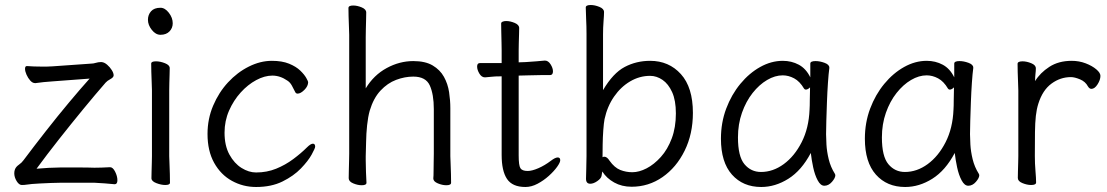

<svg xmlns="http://www.w3.org/2000/svg" viewBox="-20 -729 4424 767"><path d="M420 -61Q431 -61 440 -43Q449 -25 449 -9Q449 7 438 7Q418 5 398 3.5Q378 2 357 1H222Q206 1 182.5 2Q159 3 138.5 4Q118 5 108 6Q96 7 87 8.5Q78 10 67 10Q56 10 46.5 -5.5Q37 -21 37 -37Q37 -46 40 -53Q44 -63 55.5 -71Q67 -79 74 -89Q116 -145 163 -205Q210 -265 256 -320Q302 -375 338 -415L191 -404Q172 -403 154.5 -401Q137 -399 122 -397H120Q110 -397 101 -407Q92 -417 86 -430.5Q80 -444 80 -454Q80 -465 87 -465H89Q102 -464 116 -463.5Q130 -463 144 -463Q156 -463 168 -463Q180 -463 190 -464L346 -475Q353 -475 363 -478Q373 -481 382 -481H386Q397 -480 408 -470.5Q419 -461 426.5 -449Q434 -437 434 -428Q434 -420 421 -413Q408 -406 402 -399Q361 -352 312.5 -293Q264 -234 215.5 -172.5Q167 -111 126 -55Q146 -57 174.5 -58.5Q203 -60 222 -60Q251 -60 291 -60Q331 -60 357 -59Q368 -59 385.5 -59.5Q403 -60 419 -61Z M670 -636Q670 -617 657 -603.5Q644 -590 621 -590Q602 -590 586.5 -609.5Q571 -629 571 -650Q571 -670 583.5 -684Q596 -698 621 -698Q639 -698 654.5 -678Q670 -658 670 -636ZM587 -368Q587 -378 586 -399Q585 -420 584.5 -442Q584 -464 584 -475Q584 -484 603 -484Q620 -484 639 -476.5Q658 -469 658 -457Q658 -449 657.5 -432.5Q657 -416 656.5 -398Q656 -380 656 -368V-105Q656 -99 657 -78Q658 -57 658.5 -34Q659 -11 659 1Q659 10 640 10Q624 10 604.5 2.5Q585 -5 585 -17Q585 -25 585.5 -43.5Q586 -62 586.5 -80Q587 -98 587 -105Z M1239 -143Q1239 -137 1225 -111.5Q1211 -86 1182 -56Q1153 -26 1108.5 -4Q1064 18 1003 18Q951 18 906.5 -6.5Q862 -31 835.5 -78.5Q809 -126 809 -194Q809 -254 831.5 -307Q854 -360 891 -400Q928 -440 974 -463Q1020 -486 1066 -486Q1107 -486 1135 -474.5Q1163 -463 1179.5 -447Q1196 -431 1203.5 -417.5Q1211 -404 1211 -401Q1211 -385 1196 -370Q1181 -355 1169 -355Q1163 -355 1160 -360Q1153 -374 1146 -387Q1139 -400 1128 -407Q1099 -427 1068 -427Q1037 -427 1003.5 -409Q970 -391 941.5 -359.5Q913 -328 895 -287Q877 -246 877 -199Q877 -147 896.5 -111.5Q916 -76 945 -58Q974 -40 1003 -40Q1046 -40 1083 -55Q1120 -70 1151.5 -93.5Q1183 -117 1206 -140Q1221 -155 1230 -155Q1239 -155 1239 -143Z M1711 -17Q1712 -25 1712 -44Q1712 -63 1712.5 -83.5Q1713 -104 1713 -115V-293Q1713 -352 1697 -387.5Q1681 -423 1631 -423Q1597 -423 1562.5 -410Q1528 -397 1500 -367Q1472 -337 1457 -287Q1450 -262 1446.5 -228.5Q1443 -195 1442.5 -162Q1442 -129 1441 -105V-89Q1441 -65 1442 -42Q1443 -19 1444 1Q1444 11 1425 11Q1409 11 1391 3.5Q1373 -4 1373 -17Q1373 -25 1373.5 -46Q1374 -67 1374.5 -87.5Q1375 -108 1375 -115V-590Q1375 -600 1374 -621Q1373 -642 1372.5 -664Q1372 -686 1372 -697Q1372 -707 1391 -707Q1407 -707 1425 -699.5Q1443 -692 1443 -679Q1443 -671 1442.5 -652Q1442 -633 1441.5 -612.5Q1441 -592 1441 -580V-376Q1473 -429 1524.5 -457Q1576 -485 1631 -485Q1679 -485 1708.5 -467.5Q1738 -450 1753.5 -422Q1769 -394 1774 -361Q1779 -328 1779 -297V-105Q1779 -99 1780 -78Q1781 -57 1781.5 -34Q1782 -11 1782 1Q1782 11 1763 11Q1747 11 1729 3.5Q1711 -4 1711 -16Z M1984 -424H1979Q1957 -424 1945 -422.5Q1933 -421 1918 -420H1917Q1904 -420 1895 -435Q1886 -450 1886 -463Q1886 -477 1897 -477H1984V-528Q1984 -538 1983.5 -559Q1983 -580 1982.5 -602Q1982 -624 1982 -635Q1982 -640 1988 -642.5Q1994 -645 2002 -645Q2018 -645 2036 -637.5Q2054 -630 2054 -617Q2054 -609 2053.5 -592.5Q2053 -576 2052.5 -558Q2052 -540 2052 -528V-480L2080 -481Q2098 -482 2122 -484Q2146 -486 2156 -487H2157Q2170 -487 2179.5 -472Q2189 -457 2189 -444Q2189 -429 2177 -429Q2167 -429 2139 -429Q2111 -429 2091 -428L2052 -427V-108Q2052 -68 2059 -57Q2066 -46 2088 -46Q2105 -46 2130.5 -57Q2156 -68 2181 -87Q2198 -100 2208 -100Q2218 -100 2218 -89Q2218 -80 2205.5 -62.5Q2193 -45 2172.5 -26.5Q2152 -8 2127.5 5Q2103 18 2079 18Q2027 18 2005.5 -14Q1984 -46 1984 -110Z M2383 -26Q2381 -16 2366 -5.5Q2351 5 2338 5Q2321 5 2321 -15Q2321 -27 2322 -53.5Q2323 -80 2323 -106V-593Q2323 -624 2321.5 -653Q2320 -682 2320 -699Q2320 -709 2340 -709Q2356 -709 2374.5 -701.5Q2393 -694 2393 -681Q2393 -669 2391 -643.5Q2389 -618 2389 -592V-369Q2429 -437 2475.5 -461.5Q2522 -486 2577 -486Q2652 -486 2700 -433Q2748 -380 2748 -278Q2748 -194 2715 -127Q2682 -60 2626.5 -21.5Q2571 17 2503 17Q2464 17 2433.5 0Q2403 -17 2386 -44ZM2387 -101Q2391 -103 2394 -103Q2405 -103 2415 -87Q2435 -59 2458 -50Q2481 -41 2506 -41Q2533 -41 2563 -56.5Q2593 -72 2620 -102Q2647 -132 2663.5 -176Q2680 -220 2680 -276Q2680 -328 2665 -361Q2650 -394 2626.5 -410Q2603 -426 2577 -426Q2535 -426 2497.5 -404Q2460 -382 2433 -343Q2406 -304 2395 -253Q2392 -237 2390 -209Q2388 -181 2387.5 -152Q2387 -123 2387 -101Z M3293 -457Q3290 -435 3287.5 -398.5Q3285 -362 3283.5 -321.5Q3282 -281 3281 -246Q3280 -211 3280 -193Q3280 -179 3281.5 -151.5Q3283 -124 3290.5 -93Q3298 -62 3315 -35Q3317 -31 3317 -29Q3317 -18 3303.5 -2.5Q3290 13 3273 13Q3258 13 3246.5 -8.5Q3235 -30 3228.5 -60.5Q3222 -91 3219 -118Q3182 -48 3129.5 -15Q3077 18 3021 18Q2948 18 2904 -31.5Q2860 -81 2860 -175Q2860 -239 2881 -295Q2902 -351 2937.5 -394Q2973 -437 3017 -461.5Q3061 -486 3107 -486Q3142 -486 3171 -470.5Q3200 -455 3217 -420V-475Q3217 -485 3238 -485Q3255 -485 3274 -478Q3293 -471 3293 -459ZM3216 -380Q3207 -371 3199 -371Q3195 -371 3192 -375Q3175 -404 3152.5 -416Q3130 -428 3107 -428Q3076 -428 3044.5 -409.5Q3013 -391 2986.5 -357.5Q2960 -324 2944 -278.5Q2928 -233 2928 -180Q2928 -104 2954 -73Q2980 -42 3020 -42Q3068 -42 3111 -73.5Q3154 -105 3182.5 -161Q3211 -217 3214 -291Q3215 -305 3215 -330Q3215 -355 3216 -380Z M3868 -457Q3865 -435 3862.5 -398.5Q3860 -362 3858.5 -321.5Q3857 -281 3856 -246Q3855 -211 3855 -193Q3855 -179 3856.5 -151.5Q3858 -124 3865.5 -93Q3873 -62 3890 -35Q3892 -31 3892 -29Q3892 -18 3878.5 -2.5Q3865 13 3848 13Q3833 13 3821.5 -8.5Q3810 -30 3803.5 -60.5Q3797 -91 3794 -118Q3757 -48 3704.5 -15Q3652 18 3596 18Q3523 18 3479 -31.5Q3435 -81 3435 -175Q3435 -239 3456 -295Q3477 -351 3512.5 -394Q3548 -437 3592 -461.5Q3636 -486 3682 -486Q3717 -486 3746 -470.5Q3775 -455 3792 -420V-475Q3792 -485 3813 -485Q3830 -485 3849 -478Q3868 -471 3868 -459ZM3791 -380Q3782 -371 3774 -371Q3770 -371 3767 -375Q3750 -404 3727.5 -416Q3705 -428 3682 -428Q3651 -428 3619.5 -409.5Q3588 -391 3561.5 -357.5Q3535 -324 3519 -278.5Q3503 -233 3503 -180Q3503 -104 3529 -73Q3555 -42 3595 -42Q3643 -42 3686 -73.5Q3729 -105 3757.5 -161Q3786 -217 3789 -291Q3790 -305 3790 -330Q3790 -355 3791 -380Z M4048 -367Q4048 -377 4047 -398Q4046 -419 4045.5 -441Q4045 -463 4045 -474Q4045 -484 4065 -484Q4081 -484 4099.5 -476.5Q4118 -469 4118 -456Q4118 -446 4116.5 -434Q4115 -422 4115 -405Q4135 -438 4172 -462Q4209 -486 4261 -486Q4291 -486 4317 -476Q4343 -466 4359.5 -452Q4376 -438 4376 -426Q4376 -410 4364.5 -392Q4353 -374 4340 -374Q4332 -374 4326 -384Q4316 -403 4294.5 -412Q4273 -421 4258 -421Q4216 -421 4180.5 -395Q4145 -369 4128 -315Q4121 -293 4118 -266Q4115 -239 4114.5 -201Q4114 -163 4114 -106Q4114 -75 4116.5 -46Q4119 -17 4119 0Q4119 10 4099 10Q4083 10 4064.5 2.5Q4046 -5 4046 -18Q4046 -26 4046.5 -44.5Q4047 -63 4047.5 -81Q4048 -99 4048 -106Z"/></svg>

Font: Moon Stars Kai T
Style: Regular
Weight: 400
Designer: GuiWonder
Version: Version 1.101